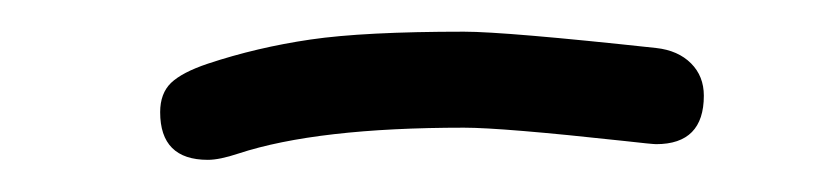

<svg xmlns="http://www.w3.org/2000/svg" viewBox="-20 -240 520 120"><path d="M80.1 -169.9Q80.1 -181.6 86.9 -188.2Q93.8 -194.8 109.9 -200.2Q140.6 -210.4 174.1 -215.3Q207.5 -220.2 270 -220.2Q295.9 -220.2 390.1 -210Q403.8 -208.5 411.9 -200.4Q419.9 -192.4 419.9 -180.2Q419.9 -149.9 390.1 -149.9Q387.7 -149.9 370.1 -151.9Q293.9 -160.2 270 -160.2Q178.2 -160.2 128.9 -144Q117.2 -140.1 109.9 -140.1Q80.1 -140.1 80.1 -169.9Z"/></svg>

Font: Pecita
Style: Book
Weight: 400
Width: 6
Version: Version 3.4.1